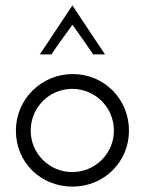

<svg xmlns="http://www.w3.org/2000/svg" viewBox="-20 -685 538 713"><path d="M39 -200C39 -80 133 8 249 8C368 8 459 -85 459 -200C459 -316 368 -410 250 -410C133 -410 39 -316 39 -200ZM94 -200C94 -286 163 -355 248 -355C334 -355 403 -286 403 -200C403 -115 334 -46 248 -46C163 -46 94 -115 94 -200ZM128 -483H171C191 -514 228 -563 249 -593C271 -563 305 -514 326 -483H370C329 -543 289 -605 249 -665Z"/></svg>

Font: Josefin Sans
Style: Regular
Weight: 400
Designer: Santiago Orozco
Foundry: Typemade
Version: 1.000